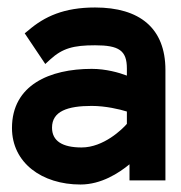

<svg xmlns="http://www.w3.org/2000/svg" viewBox="-20 -482 484 513"><path d="M12 -140C12 -47 92 11 195 11C251 11 298 -20 326 -43V0H422V-295C422 -407 353 -462 234 -462C151 -462 99 -438 56 -401L46 -393L101 -311L114 -323C147 -353 176 -361 234 -361C298 -361 319 -347 319 -299V-280C298 -288 263 -298 225 -298C113 -298 12 -255 12 -140ZM119 -141C119 -185 161 -199 225 -199C262 -199 300 -190 319 -184V-151C307 -137 257 -88 198 -88C147 -88 119 -105 119 -141Z"/></svg>

Font: Charger Sport
Style: BlkNrw
Weight: 900
Designer: Jasper
Foundry: Cannot Into Space Fonts
Version: Version 1.1